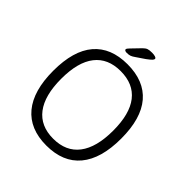

<svg xmlns="http://www.w3.org/2000/svg" viewBox="-229 -1023 1189 1189"><g transform="rotate(45 365.5 -429.0)"><path d="M365 6Q220 6 144 -85.5Q68 -177 68 -352Q68 -528 144 -617Q220 -706 365 -706Q511 -706 587 -617Q663 -528 663 -352Q663 -177 587 -85.5Q511 6 365 6ZM365 -54Q477 -54 535 -130Q593 -206 593 -352Q593 -498 535 -572Q477 -646 365 -646Q254 -646 196 -572Q138 -498 138 -352Q138 -206 196 -130Q254 -54 365 -54ZM311 -752Q302 -752 296.5 -755Q291 -758 291 -763Q291 -767 295 -772.5Q299 -778 305 -784L360 -841Q374 -855 386 -859.5Q398 -864 422 -864Q440 -864 451 -860Q462 -856 462 -849Q462 -843 454 -834.5Q446 -826 423 -809L370 -773Q352 -760 340.5 -756Q329 -752 311 -752Z"/></g></svg>

Font: Asap Light
Style: Regular
Weight: 300
Designer: Pablo Cosgaya
Foundry: Omnibus-Type
Version: Version 3.001